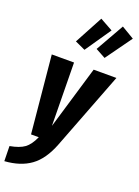

<svg xmlns="http://www.w3.org/2000/svg" viewBox="-217 -938 900 1239"><g transform="rotate(20 233.5 -318.0)"><path d="M253.9 -856.9 341.8 -808.1 220.2 -630.9 149.9 -663.1ZM401.9 -856.9 488.8 -805.2 359.9 -626 292 -663.1ZM476.1 -530.8 271 2Q228 112.8 158.2 163.3Q88.4 213.9 -20 221.2L-22 118.2Q43.5 106.4 76.9 82Q110.4 57.6 136.2 0H83L32.2 -530.8H185.1L190.9 -98.1L319.8 -530.8Z"/></g></svg>

Font: Fira Sans Compressed
Style: Bold Italic
Weight: 700
Width: 3
Italic angle: -8°
Designer: Carrois Corporate & Edenspiekermann AG
Foundry: Carrois Corporate GbR & Edenspiekermann AG
Version: Version 4.203;PS 004.203;hotconv 1.0.88;makeotf.lib2.5.64775